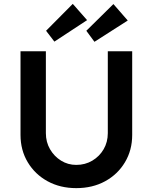

<svg xmlns="http://www.w3.org/2000/svg" viewBox="-20 -966 789 992"><path d="M374 6Q291 6 226 -29.5Q161 -65 123.5 -127.5Q86 -190 86 -269V-701H217V-278Q217 -232 238.5 -195Q260 -158 295.5 -136Q331 -114 374 -114Q420 -114 457 -136Q494 -158 515.5 -195Q537 -232 537 -278V-701H663V-269Q663 -190 625.5 -127.5Q588 -65 523 -29.5Q458 6 374 6ZM261 -751 218 -807 356 -946 430 -862ZM468 -750 426 -807 566 -945 640 -860Z"/></svg>

Font: Lexend Deca Medium
Style: Regular
Weight: 500
Designer: Bonnie Shaver-Troup, Thomas Jockin
Foundry: Lexend
Version: Version 1.008; ttfautohint (v1.8.4.7-5d5b)